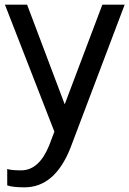

<svg xmlns="http://www.w3.org/2000/svg" viewBox="-20 -556 550 816"><path d="M84 240.2Q34.7 240.2 10.7 231.9V162.1Q26.4 168 69.8 168Q146 168 189 62L415 -536.1H509.8L278.8 74.2Q212.4 240.2 84 240.2ZM220.2 26.9 1 -536.1H95.2L295.9 -4.4Z"/></svg>

Font: Nokora
Style: Regular
Weight: 400
Designer: Danh Hong
Foundry: Danh Hong
Version: Version 9.000